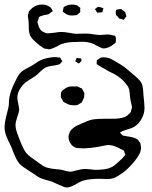

<svg xmlns="http://www.w3.org/2000/svg" viewBox="-23 -775 666 841"><path d="M502 -194Q502 -194 504 -192L510 -186Q514 -182 516 -181Q518 -180 524 -180Q530 -178 546 -176Q569 -172 579 -164Q582 -163 584 -158Q585 -156 588 -153Q591 -150 592 -147Q593 -145 593 -139Q595 -131 595 -126Q595 -120 590 -105Q579 -83 558.5 -59.5Q538 -36 515 -18Q497 -6 486.5 0Q476 6 463 8Q457 9 444 9Q427 9 418 8Q381 8 354 13Q338 16 321.5 25Q305 34 302 36Q294 40 284.5 43.5Q275 47 266 46Q264 46 259.5 44.5Q255 43 253 42Q248 40 227 31Q220 27 206 21Q197 18 183.5 14.5Q170 11 162 8Q150 4 138.5 -4Q127 -12 124 -14Q109 -24 107 -25Q102 -29 90.5 -36Q79 -43 70.5 -50Q62 -57 57 -65Q49 -76 42.5 -91.5Q36 -107 34 -112Q29 -127 24 -137Q11 -162 4 -180.5Q-3 -199 -3 -218Q-3 -239 7 -277L13 -300Q15 -308 15.5 -314Q16 -320 16 -324Q16 -332 18 -348Q23 -377 43 -417Q54 -441 62 -451Q69 -460 78 -466Q87 -472 98 -477.5Q109 -483 116 -487Q123 -491 133.5 -498.5Q144 -506 152 -510Q180 -523 216 -525Q223 -525 233 -523Q234 -523 235.5 -523.5Q237 -524 239 -523Q243 -521 245 -514Q250 -509 250 -508L249 -506Q246 -503 242 -497Q238 -493 232.5 -492Q227 -491 225 -490Q217 -488 204.5 -486.5Q192 -485 183 -482Q170 -477 157 -464.5Q144 -452 137 -446Q133 -442 113 -430Q93 -417 90 -415Q74 -402 62 -381Q53 -365 53 -347Q53 -338 57 -320Q61 -302 61 -294Q60 -281 53 -264Q45 -240 45 -228Q45 -211 52.5 -191.5Q60 -172 61 -168Q64 -161 72.5 -140Q81 -119 92 -105Q100 -95 113 -86Q126 -77 131 -73Q137 -69 152.5 -57.5Q168 -46 182 -41Q200 -36 222 -34Q226 -34 234 -33Q242 -32 247 -31Q253 -30 265 -26.5Q277 -23 286 -23Q291 -23 298 -25Q305 -27 309 -28Q335 -35 353 -35Q359 -35 375 -33Q389 -31 396 -31Q426 -31 451 -37Q467 -42 477.5 -50Q488 -58 508 -77Q513 -81 521 -91Q526 -96 526 -97Q527 -98 525.5 -99.5Q524 -101 524 -102Q523 -104 522 -108.5Q521 -113 520 -115Q518 -117 513 -119Q508 -121 506 -122Q479 -137 461 -139L452 -140Q446 -140 423 -135Q386 -127 344 -125Q318 -125 306 -129Q291 -136 283 -151.5Q275 -167 278 -184Q278 -185 281 -191Q283 -198 286 -203Q286 -203 294 -211Q307 -223 328 -231Q362 -247 380 -251Q403 -255 437 -255H482Q517 -257 532 -267L541 -275Q542 -276 545 -278.5Q548 -281 549 -283Q551 -285 551 -291Q552 -294 553.5 -297.5Q555 -301 555 -305Q555 -310 553 -316Q552 -322 550 -330Q548 -338 547 -348Q546 -354 545 -368Q544 -382 540 -391Q539 -394 536.5 -397.5Q534 -401 533 -402Q518 -424 496 -439Q488 -445 476.5 -451Q465 -457 461 -459Q452 -463 444.5 -468Q437 -473 430 -476L410 -488Q403 -492 402 -493Q400 -495 400.5 -500.5Q401 -506 401 -507L400 -510Q401 -511 402.5 -512Q404 -513 405 -514Q408 -516 411 -518Q414 -520 417 -522Q421 -524 431 -524Q441 -524 452 -521Q462 -519 486 -504Q490 -502 507 -491.5Q524 -481 537 -469L570 -441Q573 -438 581.5 -430Q590 -422 594 -416Q600 -406 602 -394.5Q604 -383 604.5 -371Q605 -359 606 -352Q607 -343 608.5 -327.5Q610 -312 610 -302Q610 -278 597.5 -255Q585 -232 564 -219Q555 -214 540 -209.5Q525 -205 517 -202Q509 -199 504 -195Q502 -195 502 -194ZM307 -506Q306 -507 310 -514Q310 -516 311 -518Q312 -520 313 -521Q315 -522 319 -520Q331 -520 333 -518Q334 -516 334 -513Q334 -510 333 -507Q323 -497 323 -497Q321 -497 318 -499Q315 -501 314 -502Q313 -503 310.5 -504Q308 -505 307 -506ZM256 -383Q258 -384 263.5 -388Q269 -392 273 -393Q285 -398 305 -396Q307 -396 310 -396.5Q313 -397 317 -396Q322 -394 325.5 -392Q329 -390 331 -389Q334 -389 336 -387Q337 -386 341 -378L346 -368Q347 -366 346.5 -364Q346 -362 346 -360Q346 -351 345 -347L340 -337Q338 -330 335 -327Q334 -325 331.5 -324Q329 -323 328 -322Q318 -316 316 -315Q313 -314 306 -314Q284 -312 266 -323Q256 -328 254 -330L249 -340Q248 -341 246 -344Q244 -347 244 -349Q243 -351 243.5 -354.5Q244 -358 244 -360Q244 -369 245 -371Q246 -375 256 -383ZM485 -607Q484 -603 484.5 -597.5Q485 -592 484 -590Q483 -587 479 -584.5Q475 -582 473 -580Q464 -572 451 -567Q438 -562 427 -563L417 -567Q410 -570 401.5 -574.5Q393 -579 388 -582Q370 -590 345 -592Q320 -592 307 -591Q274 -591 253 -584Q247 -583 239.5 -579Q232 -575 229 -573Q213 -565 204 -562Q195 -559 194 -559Q189 -559 183 -561Q176 -561 173 -562Q171 -562 163 -568Q146 -578 129 -595Q114 -608 109 -620Q103 -633 103 -653Q103 -673 102 -683Q99 -704 99 -705Q99 -706 102 -718L104 -726L111 -733Q131 -755 162 -755Q172 -755 181 -752Q185 -751 195 -745Q200 -743 203 -736Q204 -735 206 -731Q208 -727 208 -726Q207 -724 199 -720Q192 -714 191 -713Q185 -711 177 -710Q169 -709 164 -707Q152 -704 148 -700Q147 -699 146.5 -695Q146 -691 145 -689Q144 -687 142.5 -684Q141 -681 141 -678Q141 -677 144 -668Q148 -650 159 -640Q162 -637 170 -634Q176 -630 178 -630Q181 -629 188 -629Q191 -629 218 -632Q233 -635 246 -635Q259 -635 283 -631Q290 -629 308 -627L352 -628Q363 -628 371 -627Q379 -626 385 -625Q402 -622 417 -622Q424 -622 432.5 -623Q441 -624 449 -624Q459 -624 468 -621Q470 -620 475 -619.5Q480 -619 481 -618Q483 -616 485 -607ZM252 -725 253 -730Q254 -732 254.5 -737Q255 -742 256 -743Q258 -746 264 -748.5Q270 -751 273 -752Q276 -753 280.5 -754Q285 -755 291 -755H294L305 -754Q307 -753 312 -753Q316 -751 319 -748Q322 -745 324 -744Q325 -743 326.5 -742.5Q328 -742 329 -740L328 -732Q328 -731 328.5 -727Q329 -723 328 -722Q328 -722 324 -718Q322 -717 319.5 -714Q317 -711 313 -709Q310 -708 302 -708L293 -707Q275 -707 263 -716Q262 -717 257.5 -720Q253 -723 252 -725ZM393 -735Q393 -736 394.5 -736.5Q396 -737 397 -738Q398 -739 402 -742.5Q406 -746 414 -744L424 -741Q425 -740 427 -740Q429 -740 430 -739L428 -731Q427 -729 426.5 -725.5Q426 -722 425 -721H424L409 -720Q408 -720 406.5 -719.5Q405 -719 403 -720Q401 -722 399 -725Q397 -728 396 -731Q396 -731 394 -732.5Q392 -734 393 -735ZM531 -703Q530 -701 524 -695Q523 -694 521.5 -692Q520 -690 518 -688L508 -692Q502 -692 498 -695Q496 -697 490 -705Q485 -708 485 -711Q484 -714 484 -722V-725Q484 -730 488 -733Q492 -733 502 -735Q503 -735 504.5 -735.5Q506 -736 507 -735Q509 -735 512 -732Q514 -730 518.5 -727.5Q523 -725 524 -723Q526 -721 527 -716.5Q528 -712 529 -709Q531 -705 531 -703ZM510 -649ZM513 -645Q513 -644 514 -643.5Q515 -643 514 -643Q513 -644 512 -646Q511 -648 510 -649Z"/></svg>

Font: Rubik-Burned
Style: Regular
Weight: 400
Designer: NaN (generative design), Hubert & Fischer (Rubik source font outlines)
Foundry: NaN, Hubert & Fischer
Version: Version 1.000